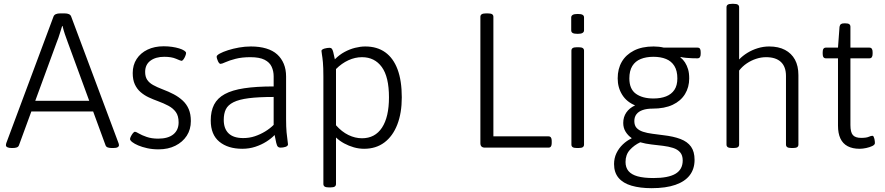

<svg xmlns="http://www.w3.org/2000/svg" viewBox="-20 -772 4626 1004"><path d="M41 2Q26 2 18.5 -2Q11 -6 11 -12Q11 -15 11.5 -18Q12 -21 13 -24L260 -686Q263 -694 272 -698Q281 -702 295 -702H317Q332 -702 340.5 -698Q349 -694 352 -686L600 -23Q601 -20 601.5 -17.5Q602 -15 602 -12Q602 -6 595 -2Q588 2 572 2H565Q552 2 543.5 -1Q535 -4 532 -12L334 -552Q326 -573 319 -594Q312 -615 307 -636H305Q298 -615 292 -594.5Q286 -574 277 -552L79 -12Q76 -4 67.5 -1Q59 2 46 2ZM117 -189V-245H493V-189Z M809 9Q777 9 750 3Q723 -3 703 -11.5Q683 -20 671.5 -29Q660 -38 660 -45Q660 -50 664.5 -59Q669 -68 675 -75.5Q681 -83 686 -83Q691 -83 706 -74Q721 -65 747 -56Q773 -47 807 -47Q859 -47 886.5 -69.5Q914 -92 914 -132Q914 -166 899.5 -186Q885 -206 860.5 -219Q836 -232 806 -243Q781 -252 757.5 -263Q734 -274 715 -290.5Q696 -307 685 -331Q674 -355 674 -390Q674 -432 694.5 -463.5Q715 -495 751.5 -512.5Q788 -530 836 -530Q859 -530 879.5 -527Q900 -524 916.5 -519Q933 -514 943 -507.5Q953 -501 953 -495Q953 -489 949 -479Q945 -469 939.5 -461.5Q934 -454 929 -454Q925 -454 901 -464.5Q877 -475 839 -475Q794 -475 766.5 -454.5Q739 -434 739 -396Q739 -371 749.5 -355Q760 -339 780.5 -327.5Q801 -316 830 -305Q862 -293 888.5 -279Q915 -265 935.5 -246Q956 -227 967 -201Q978 -175 978 -139Q978 -95 956.5 -62Q935 -29 897 -10Q859 9 809 9Z M1247 6Q1172 6 1127 -31Q1082 -68 1082 -142Q1082 -191 1099.5 -225Q1117 -259 1155.5 -280Q1194 -301 1257 -310.5Q1320 -320 1411 -320V-373Q1411 -400 1400.5 -423Q1390 -446 1363.5 -459.5Q1337 -473 1289 -473Q1245 -473 1212 -464.5Q1179 -456 1159.5 -447Q1140 -438 1133 -438Q1130 -438 1126.5 -441.5Q1123 -445 1120 -451.5Q1117 -458 1115 -464.5Q1113 -471 1113 -476Q1113 -483 1129.5 -492Q1146 -501 1172.5 -509.5Q1199 -518 1230 -523.5Q1261 -529 1292 -529Q1337 -529 1372 -518.5Q1407 -508 1429.5 -487.5Q1452 -467 1464 -438Q1476 -409 1476 -372V-150Q1476 -108 1478.5 -80.5Q1481 -53 1483.5 -38Q1486 -23 1486 -17Q1486 -13 1482.5 -9.5Q1479 -6 1473 -4Q1467 -2 1460 -1Q1453 0 1446 0Q1438 0 1433 -5Q1428 -10 1424.5 -25Q1421 -40 1416 -66Q1399 -48 1373 -31.5Q1347 -15 1315 -4.5Q1283 6 1247 6ZM1252 -50Q1284 -50 1312.5 -59.5Q1341 -69 1366.5 -84.5Q1392 -100 1411 -119V-265Q1332 -265 1281 -258.5Q1230 -252 1201 -237.5Q1172 -223 1161 -200.5Q1150 -178 1150 -145Q1150 -99 1175.5 -74.5Q1201 -50 1252 -50Z M1700 208Q1684 208 1677.5 203.5Q1671 199 1671 190V-373Q1671 -420 1668.5 -446.5Q1666 -473 1663.5 -486.5Q1661 -500 1661 -506Q1661 -510 1665.5 -513Q1670 -516 1676.5 -518Q1683 -520 1690.5 -521Q1698 -522 1703 -522Q1711 -522 1715 -517.5Q1719 -513 1722.5 -500Q1726 -487 1731 -462Q1755 -486 1782 -500.5Q1809 -515 1837 -522Q1865 -529 1890 -529Q1952 -529 1994.5 -498.5Q2037 -468 2059 -409Q2081 -350 2081 -263Q2081 -181 2057.5 -120.5Q2034 -60 1990 -27Q1946 6 1884 6Q1857 6 1830.5 -1.5Q1804 -9 1780 -22Q1756 -35 1737 -53V190Q1737 199 1730.5 203.5Q1724 208 1708 208ZM1873 -49Q1941 -49 1977.5 -104.5Q2014 -160 2014 -263Q2014 -370 1976.5 -421.5Q1939 -473 1873 -473Q1837 -473 1802 -457Q1767 -441 1737 -411V-117Q1767 -83 1802 -66Q1837 -49 1873 -49Z M2516 0Q2492 0 2492 -23V-684Q2492 -693 2499 -697.5Q2506 -702 2522 -702H2530Q2547 -702 2553.5 -697.5Q2560 -693 2560 -684V-59H2848Q2865 -59 2865 -36V-23Q2865 0 2848 0Z M2997 2Q2981 2 2974.5 -2.5Q2968 -7 2968 -16V-507Q2968 -516 2974.5 -520.5Q2981 -525 2997 -525H3005Q3021 -525 3027.5 -520.5Q3034 -516 3034 -507V-16Q3034 -7 3027.5 -2.5Q3021 2 3005 2ZM3001 -595Q2982 -595 2974.5 -599.5Q2967 -604 2967 -613V-681Q2967 -689 2974.5 -694Q2982 -699 3001 -699Q3019 -699 3026.5 -694.5Q3034 -690 3034 -681V-613Q3034 -605 3026.5 -600Q3019 -595 3001 -595Z M3387 212Q3327 212 3282.5 199Q3238 186 3214.5 158Q3191 130 3191 86Q3191 55 3203.5 29Q3216 3 3237 -17Q3258 -37 3282 -48L3283 -50Q3264 -63 3251.5 -83Q3239 -103 3239 -129Q3239 -160 3255 -183.5Q3271 -207 3301 -221Q3257 -239 3233.5 -276.5Q3210 -314 3210 -362Q3210 -412 3231.5 -449Q3253 -486 3295 -507.5Q3337 -529 3398 -529Q3412 -529 3425.5 -527.5Q3439 -526 3451 -523H3627Q3636 -523 3640 -517.5Q3644 -512 3644 -500V-490Q3644 -467 3627 -467Q3615 -467 3599.5 -467.5Q3584 -468 3568 -469.5Q3552 -471 3539 -474L3538 -472Q3552 -461 3562 -445.5Q3572 -430 3578 -410Q3584 -390 3584 -362Q3584 -316 3562 -280Q3540 -244 3497.5 -224Q3455 -204 3392 -204Q3362 -204 3340.5 -196.5Q3319 -189 3308 -174.5Q3297 -160 3297 -139Q3297 -116 3309 -103Q3321 -90 3342.5 -83Q3364 -76 3391.5 -72.5Q3419 -69 3449 -65Q3502 -59 3538.5 -45Q3575 -31 3593.5 -5Q3612 21 3612 64Q3612 111 3587 144Q3562 177 3512 194.5Q3462 212 3387 212ZM3397 159Q3475 159 3512.5 136.5Q3550 114 3550 67Q3550 40 3536.5 24.5Q3523 9 3499.5 1.5Q3476 -6 3447 -9.5Q3418 -13 3387 -16.5Q3356 -20 3328 -28Q3296 -13 3273.5 12Q3251 37 3251 75Q3251 104 3266.5 122.5Q3282 141 3314 150Q3346 159 3397 159ZM3397 -257Q3435 -257 3463 -268Q3491 -279 3506.5 -302Q3522 -325 3522 -362Q3522 -402 3506.5 -427Q3491 -452 3463 -463.5Q3435 -475 3397 -475Q3359 -475 3330.5 -463.5Q3302 -452 3286.5 -427Q3271 -402 3271 -362Q3271 -306 3305.5 -281.5Q3340 -257 3397 -257Z M3808 2Q3792 2 3785.5 -2.5Q3779 -7 3779 -16V-734Q3779 -743 3785.5 -747.5Q3792 -752 3808 -752H3816Q3832 -752 3838.5 -747.5Q3845 -743 3845 -734V-461Q3863 -480 3888 -495.5Q3913 -511 3942.5 -520Q3972 -529 4002 -529Q4051 -529 4085 -511Q4119 -493 4137 -460Q4155 -427 4155 -379V-16Q4155 -7 4148.5 -2.5Q4142 2 4126 2H4119Q4103 2 4096.5 -2.5Q4090 -7 4090 -16V-375Q4090 -423 4063.5 -448Q4037 -473 3986 -473Q3960 -473 3934 -464.5Q3908 -456 3885 -440.5Q3862 -425 3845 -403V-16Q3845 -7 3838.5 -2.5Q3832 2 3816 2Z M4475 6Q4438 6 4412.5 -7.5Q4387 -21 4374.5 -48Q4362 -75 4362 -115V-467H4299Q4282 -467 4282 -490V-500Q4282 -523 4299 -523H4362L4370 -632Q4372 -642 4377.5 -646Q4383 -650 4395 -650H4400Q4415 -650 4421 -645.5Q4427 -641 4427 -632V-523H4526Q4543 -523 4543 -500V-490Q4543 -467 4526 -467H4427V-118Q4427 -80 4440 -65.5Q4453 -51 4483 -51Q4510 -51 4522.5 -56.5Q4535 -62 4542 -62Q4546 -62 4548.5 -57Q4551 -52 4552.5 -45.5Q4554 -39 4554.5 -33Q4555 -27 4555 -24Q4555 -15 4541.5 -8.5Q4528 -2 4509.5 2Q4491 6 4475 6Z"/></svg>

Font: Asap Light
Style: Regular
Weight: 300
Designer: Pablo Cosgaya
Foundry: Omnibus-Type
Version: Version 3.001